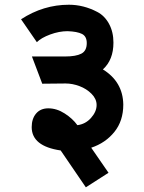

<svg xmlns="http://www.w3.org/2000/svg" viewBox="-20 -653 615 819"><path d="M186 -190.9Q221.7 -190.9 255.6 -169.2Q289.6 -147.5 310.1 -119.1Q344.7 -123.5 368.2 -149.9Q392.1 -176.8 392.1 -205.1Q392.1 -231 370.6 -252.7Q349.1 -274.4 319.1 -285.6Q289.1 -296.9 259.8 -296.9L160.2 -295.9L116.2 -412.1H257.8Q303.7 -412.1 326.9 -424.1Q350.1 -436 350.1 -469.2Q350.1 -498 329.6 -508.3Q309.1 -518.6 268.1 -520Q232.4 -520 194.1 -505.9Q155.8 -491.7 137.2 -473.1L69.8 -570.8Q165 -632.8 273.9 -632.8Q336.4 -632.8 395 -602.1Q426.3 -585.9 445.1 -551.3Q463.9 -516.6 463.9 -471.2Q463.9 -397.5 418.9 -356.9Q504.4 -304.2 505.9 -207Q505.9 -137.2 467.8 -90.1Q429.7 -43 369.1 -22.9L442.9 84L346.2 146L238.8 -11.2Q115.2 -29.3 115.2 -110.8Q115.2 -146.5 134 -168.7Q152.8 -190.9 186 -190.9Z"/></svg>

Font: Miedinger*
Style: Bold
Weight: 700
Version: Version 001.000